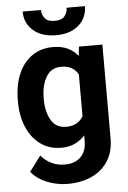

<svg xmlns="http://www.w3.org/2000/svg" viewBox="-62 -789 695 1041"><g transform="rotate(-5 285.5 -268.0)"><path d="M33.7 -257.8V-268.1Q33.7 -348.6 59.6 -409.4Q85.4 -470.2 133.5 -504.2Q181.6 -538.1 247.6 -538.1Q294.4 -538.1 327.6 -522.5Q360.8 -506.8 383.3 -478L389.2 -528.3H516.6V-17.6Q516.6 54.7 484.6 105Q452.6 155.3 395.5 181.6Q338.4 208 262.7 208Q230 208 192.9 199.2Q155.8 190.4 122.3 171.9Q88.9 153.3 66.4 125L128.4 42Q152.8 70.3 185.1 86.2Q217.3 102.1 256.3 102.1Q313 102.1 344.2 71Q375.5 40 375.5 -16.6V-46.4Q352.1 -20 320.3 -5.1Q288.6 9.8 246.6 9.8Q181.2 9.8 133.3 -25.1Q85.4 -60.1 59.6 -120.6Q33.7 -181.2 33.7 -257.8ZM174.3 -268.1V-257.8Q174.3 -192.4 200.7 -146.7Q227.1 -101.1 282.2 -101.1Q316.4 -101.1 339.4 -114.3Q362.3 -127.4 375.5 -150.4V-378.4Q362.3 -401.9 339.6 -414.8Q316.9 -427.7 283.2 -427.7Q228 -427.7 201.2 -381.3Q174.3 -335 174.3 -268.1ZM340.8 -744.1H440.4Q440.4 -680.7 394.8 -640.6Q349.1 -600.6 271.5 -600.6Q193.4 -600.6 147.5 -640.6Q101.6 -680.7 101.6 -744.1H201.2Q201.2 -718.8 217 -698.7Q232.9 -678.7 271.5 -678.7Q309.1 -678.7 325 -698.7Q340.8 -718.8 340.8 -744.1Z"/></g></svg>

Font: Vazirmatn RD UI
Style: Bold
Weight: 700
Designer: Saber Rastikerdar
Foundry: Saber Rastikerdar
Version: Version 33.003